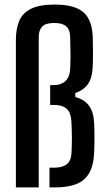

<svg xmlns="http://www.w3.org/2000/svg" viewBox="-20 -820 463 840"><path d="M49.5 0V-644.5Q49.5 -693 63.8 -727.8Q78 -762.5 115 -781.2Q152 -800 219.5 -800Q308 -800 346.8 -764.8Q385.5 -729.5 386 -647Q386.5 -613.5 386.8 -586.5Q387 -559.5 385.5 -526Q383 -477.5 364 -451.2Q345 -425 309.5 -413V-395.5Q349.5 -384.5 369.8 -357Q390 -329.5 392 -279Q393 -259 393.2 -239Q393.5 -219 393.2 -198Q393 -177 392 -153.5Q389.5 -95 369.5 -61.5Q349.5 -28 312 -14Q274.5 0 219.5 0H196.5V-86.5H219.5Q254 -86.5 273 -102.2Q292 -118 293 -154.5Q294.5 -188 294.5 -216.5Q294.5 -245 293 -275.5Q292 -327 272 -344Q252 -361 216 -361H199.5V-447.5H213Q248.5 -447.5 267.8 -466.8Q287 -486 287.5 -527Q288.5 -555 288.5 -573.5Q288.5 -592 288 -610.5Q287.5 -629 287 -657.5Q286.5 -690.5 269.5 -705Q252.5 -719.5 217.5 -719.5Q178.5 -719.5 164 -703.2Q149.5 -687 149.5 -658.5V0Z"/></svg>

Font: Big Shoulders Text Thin SemiBold
Style: Regular
Weight: 600
Version: Version 2.002